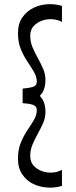

<svg xmlns="http://www.w3.org/2000/svg" viewBox="-20 -804 358 908"><path d="M87 -316V-385Q113 -387 133.5 -392.5Q154 -398 154 -418Q154 -441 140.5 -464Q127 -487 109.5 -513Q92 -539 78.5 -571.5Q65 -604 65 -647Q65 -692 85.5 -721.5Q106 -751 137.5 -766.5Q169 -782 205.5 -784Q242 -786 273 -776V-700Q254 -711 228.5 -713Q203 -715 179 -706.5Q155 -698 139 -680.5Q123 -663 123 -635Q123 -606 134 -580Q145 -554 159 -529Q173 -504 184 -478.5Q195 -453 195 -426Q195 -393 183 -370.5Q171 -348 147 -334.5Q123 -321 87 -316ZM273 75Q242 85 205.5 83Q169 81 137.5 66Q106 51 85.5 21Q65 -9 65 -54Q65 -97 78.5 -129.5Q92 -162 109.5 -188Q127 -214 140.5 -237Q154 -260 154 -283Q154 -303 133.5 -309Q113 -315 87 -316V-385Q123 -380 147 -366.5Q171 -353 183 -330.5Q195 -308 195 -275Q195 -248 184 -222.5Q173 -197 159 -172Q145 -147 134 -121Q123 -95 123 -66Q123 -38 139 -20.5Q155 -3 179 5.5Q203 14 228.5 12Q254 10 273 -1Z"/></svg>

Font: Marhey Light
Style: Regular
Weight: 300
Designer: Nur Syamsi & Bustanul Arifin
Foundry: Namelatype
Version: Version 1.000